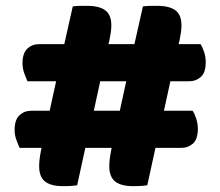

<svg xmlns="http://www.w3.org/2000/svg" viewBox="-20 -635 754 657"><path d="M484 -1Q470 1 458.5 1.5Q447 2 436 2Q394 2 374 -14Q354 -30 354 -66Q354 -89 360 -118L362 -129H272L244 -1Q230 1 218.5 1.5Q207 2 196 2Q154 2 134 -14Q114 -30 114 -66Q114 -89 120 -118L122 -129H47Q42 -140 36 -156.5Q30 -173 30 -190Q30 -225 46.5 -240.5Q63 -256 87 -256H150L172 -357H74Q69 -368 63 -384.5Q57 -401 57 -418Q57 -453 73.5 -468.5Q90 -484 114 -484H200L229 -613Q243 -615 255 -615Q267 -615 278 -615Q320 -615 340.5 -599.5Q361 -584 361 -548Q361 -537 359 -523Q357 -509 354 -495L351 -484H440L469 -613Q483 -615 495 -615Q507 -615 518 -615Q560 -615 580.5 -599.5Q601 -584 601 -548Q601 -537 599 -523Q597 -509 594 -495L591 -484H666Q673 -474 678.5 -457Q684 -440 684 -422Q684 -387 667.5 -372Q651 -357 628 -357H563L541 -256H639Q646 -246 651.5 -229Q657 -212 657 -194Q657 -159 640.5 -144Q624 -129 601 -129H512ZM301 -256H390L412 -357H323Z"/></svg>

Font: Baloo Thambi
Style: Regular
Weight: 400
Designer: Aadarsh Rajan and Ek Type
Foundry: Ek Type
Version: Version 1.100;PS 1.000;hotconv 1.0.88;makeotf.lib2.5.647800;